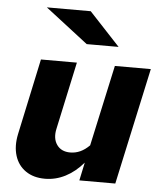

<svg xmlns="http://www.w3.org/2000/svg" viewBox="-53 -794 713 846"><g transform="rotate(5 303.0 -370.5)"><path d="M177 6Q126 6 91.5 -18Q57 -42 44 -84Q31 -126 42 -179L114 -516H273L209 -219Q199 -175 218.5 -147Q238 -119 278 -119Q301 -119 322 -128.5Q343 -138 363 -158L441 -516H600L488 0H329L346 -80Q310 -38 267 -16Q224 6 177 6ZM309 -601 120 -747H314L450 -601Z"/></g></svg>

Font: Red Hat Text
Style: Italic
Weight: 300
Italic angle: -12°
Designer: Pentagram, MCKL
Foundry: Pentagram, MCKL
Version: Version 1.023